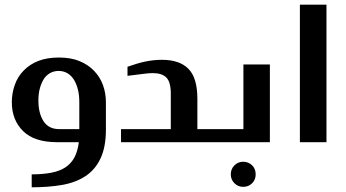

<svg xmlns="http://www.w3.org/2000/svg" viewBox="-20 -611 1486 825"><path d="M30.8 -171.9Q30.8 -210.4 43.5 -246.1Q55.7 -281.2 81.5 -307.6Q107.9 -335 144.5 -349.1Q182.1 -363.8 232.9 -363.8Q284.7 -363.8 321.3 -348.6Q358.4 -333.5 384.3 -306.6Q409.7 -280.3 422.4 -245.6Q435.1 -210.4 435.1 -171.9V-54.2Q435.1 20.5 412.1 69.3Q389.6 117.7 347.7 145.5Q305.7 173.3 247.1 183.6Q188 193.8 116.2 193.8V138.2Q163.1 138.2 199.7 131.3Q235.4 124.5 259.8 108.9Q284.7 92.8 299.3 66.4Q313.5 40.5 318.8 0H226.1Q127.4 0 79.6 -47.4Q30.8 -95.2 30.8 -171.9ZM320.8 -170.9Q320.8 -201.7 315.4 -223.6Q309.1 -249.5 298.8 -266.6Q287.1 -285.6 271.5 -295.4Q253.9 -306.2 231.9 -306.2Q210.4 -306.2 193.4 -295.9Q176.3 -285.6 166.5 -268.6Q156.2 -251 150.4 -228Q145 -207 145 -179.2Q145 -124.5 167 -90.3Q189 -56.2 233.9 -56.2H320.8Z M675.8 -354Q752 -354 790 -314.9Q828.1 -276.4 828.1 -186V-56.2H883.8Q898.9 -56.2 898.9 -43V-12.2Q898.9 0 883.8 0H500V-56.2H713.9V-208Q713.9 -258.8 694.8 -277.8Q675.8 -296.9 635.7 -296.9Q628.9 -296.9 616.2 -295.9Q611.3 -295.4 594.7 -293.5L566.9 -290Q561 -289.1 547.9 -287.6Q534.7 -286.1 527.8 -285.2V-324.2Q571.8 -339.8 605 -346.7Q640.6 -354 675.8 -354Z M1139.6 -334V0H881.8Q865.7 0 865.7 -14.2V-42Q865.7 -56.2 881.8 -56.2H1025.9V-334ZM971.7 138.2Q971.7 115.2 987.3 99.6Q1002.9 84 1024.9 84Q1047.9 84 1063.5 99.6Q1078.6 114.7 1078.6 138.2Q1078.6 161.1 1063.5 176.3Q1047.9 191.9 1024.9 191.9Q1002.9 191.9 987.3 176.3Q971.7 160.6 971.7 138.2Z M1268.6 0V-590.8H1382.8V0Z"/></svg>

Font: SimahzazaarabicW05-Medium
Style: Regular
Weight: 500
Designer: Ahmed zaza
Foundry: Ahmed zaza
Version: Version 1.001